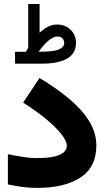

<svg xmlns="http://www.w3.org/2000/svg" viewBox="-20 -921 510 940"><path d="M106.4 -667.5Q109.9 -672.4 112.8 -677.2Q115.7 -682.1 118.2 -687V-901.4H173.8V-760.7Q193.4 -778.8 214.1 -789.8Q234.9 -800.8 258.8 -800.8Q299.8 -800.8 325.9 -775.1Q352.1 -749.5 352.1 -710.9Q351.6 -658.2 307.9 -633.8Q264.2 -609.4 184.6 -609.4H53.7V-667.5ZM184.1 -668Q244.6 -668 269.5 -679.7Q294.4 -691.4 294.4 -709.5Q294.4 -724.1 285.6 -733.2Q276.9 -742.2 261.2 -742.2Q241.7 -742.2 217.8 -722.4Q193.8 -702.6 168.9 -667.5ZM18.6 -166Q48.8 -159.7 88.4 -153.3Q127.9 -147 154.8 -147Q216.3 -147 249.3 -155.5Q282.2 -164.1 294.7 -178Q307.1 -191.9 307.1 -207Q307.1 -230.5 280.3 -264.4Q253.4 -298.3 205.3 -338.4Q157.2 -378.4 93.3 -418.5L173.3 -539.1Q255.4 -490.2 318.1 -437.7Q380.9 -385.3 416.3 -328.4Q451.7 -271.5 451.7 -208.5Q451.7 -103 374 -52Q296.4 -1 161.1 -1Q121.6 -1 86.4 -6.1Q51.3 -11.2 18.6 -18.1Z"/></svg>

Font: Vazir Black FD-UI
Style: Black-FD-UI
Weight: 900
Designer: Saber Rastikerdar
Foundry: Saber Rastikerdar
Version: Version 30.0.0